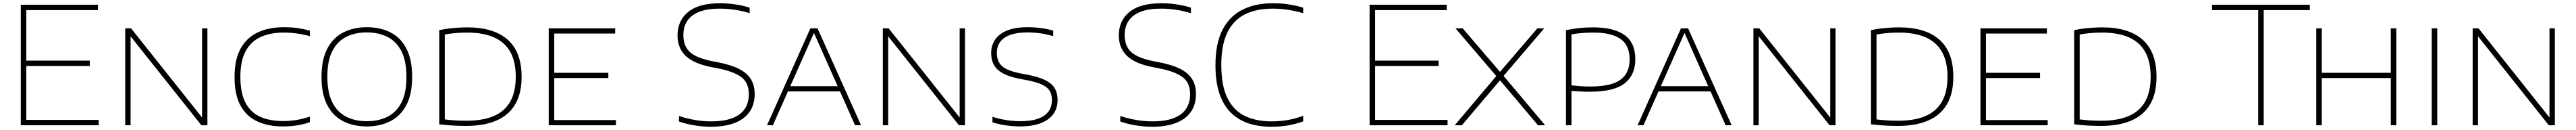

<svg xmlns="http://www.w3.org/2000/svg" viewBox="-20 -769 15859 798"><path d="M108 0V-740H583V-707H142V-33H588V0ZM128 -364V-397H533V-364Z M751 0V-595H787L1235 -34H1224V-595H1257V0H1220L772 -561H784V0Z M1720 7Q1634.5 7 1567.8 -22Q1501 -51 1462.5 -117.8Q1424 -184.5 1424 -297Q1424 -403.5 1461.5 -471Q1499 -538.5 1567.2 -570.2Q1635.5 -602 1728 -602Q1773 -602 1811 -596.8Q1849 -591.5 1888 -581V-547Q1850 -557.5 1809.5 -563.2Q1769 -569 1727 -569Q1643 -569 1583.2 -541.2Q1523.5 -513.5 1491.8 -453.8Q1460 -394 1460 -298Q1460 -195.5 1492.8 -136Q1525.5 -76.5 1584.2 -51.2Q1643 -26 1721 -26Q1764 -26 1802.5 -32Q1841 -38 1888 -53V-19Q1848.5 -5.5 1807.5 0.8Q1766.5 7 1720 7Z M2238.5 7Q2156 7 2093.2 -24.8Q2030.5 -56.5 1995 -123.8Q1959.5 -191 1959.5 -297Q1959.5 -403.5 1995.5 -471Q2031.5 -538.5 2094.5 -570.2Q2157.5 -602 2238.5 -602Q2321 -602 2384 -570.2Q2447 -538.5 2482.2 -471Q2517.5 -403.5 2517.5 -297Q2517.5 -191 2481.8 -123.8Q2446 -56.5 2383 -24.8Q2320 7 2238.5 7ZM2238.5 -25Q2310.5 -25 2365.5 -52.2Q2420.5 -79.5 2451.5 -139.2Q2482.5 -199 2482.5 -296Q2482.5 -394.5 2451.5 -454.8Q2420.5 -515 2365.5 -542.5Q2310.5 -570 2238.5 -570Q2166.5 -570 2111.8 -542.8Q2057 -515.5 2026.2 -455.8Q1995.5 -396 1995.5 -299Q1995.5 -200.5 2026.2 -140.2Q2057 -80 2111.8 -52.5Q2166.5 -25 2238.5 -25Z M2847.5 4Q2807 4 2766.5 1.5Q2726 -1 2684.5 -6V-584Q2713 -590 2742.8 -593.8Q2772.5 -597.5 2801.8 -599.2Q2831 -601 2857.5 -601Q3020.5 -601 3106 -525.2Q3191.5 -449.5 3191.5 -297Q3191.5 -196 3152.5 -129.2Q3113.5 -62.5 3037 -29.2Q2960.5 4 2847.5 4ZM2852.5 -28Q2953.5 -28 3020.8 -57Q3088 -86 3121.8 -145.8Q3155.5 -205.5 3155.5 -298Q3155.5 -390 3122 -450Q3088.5 -510 3021.8 -539.5Q2955 -569 2855.5 -569Q2819.5 -569 2782.2 -565.8Q2745 -562.5 2718.5 -557V-36Q2745.5 -32.5 2779.5 -30.2Q2813.5 -28 2852.5 -28Z M3358.5 0V-595H3767.5V-563H3392.5V-32H3772.5V0ZM3377.5 -290V-322H3725.5V-290Z M4356.5 9Q4311 9 4259.8 1.2Q4208.5 -6.5 4160.5 -23V-57Q4196.5 -45 4230.8 -37.8Q4265 -30.5 4296.8 -27.2Q4328.5 -24 4357.5 -24Q4474.5 -24 4532.5 -66.8Q4590.5 -109.5 4590.5 -191Q4590.5 -260 4545 -295Q4499.5 -330 4396.5 -350L4360.5 -357Q4252.5 -378 4202 -425.8Q4151.5 -473.5 4151.5 -552Q4151.5 -642 4216.8 -695.5Q4282 -749 4412.5 -749Q4460 -749 4506.5 -742.2Q4553 -735.5 4595.5 -722V-688Q4549 -702.5 4503 -709.2Q4457 -716 4410.5 -716Q4336.5 -716 4287 -697.2Q4237.5 -678.5 4212.5 -642.2Q4187.5 -606 4187.5 -554Q4187.5 -486 4228 -449.2Q4268.5 -412.5 4367.5 -393L4403.5 -386Q4483 -370.5 4532 -345Q4581 -319.5 4603.8 -281.8Q4626.5 -244 4626.5 -192Q4626.5 -127 4595 -82.2Q4563.5 -37.5 4503.2 -14.2Q4443 9 4356.5 9Z M4702.5 0 4969.5 -595H5013.5L5281.5 0H5244.5L4986.5 -578H4996.5L4738.5 0ZM4821.5 -208 4831.5 -240H5152.5L5161.5 -208Z M5415.5 0V-595H5451.5L5899.5 -34H5888.5V-595H5921.5V0H5884.5L5436.5 -561H5448.5V0Z M6258.5 7Q6219 7 6174.8 0.8Q6130.5 -5.5 6090.5 -18V-52Q6120.5 -42.5 6150 -36.5Q6179.5 -30.5 6207.2 -27.8Q6235 -25 6259.5 -25Q6327 -25 6370.8 -40.2Q6414.5 -55.5 6435.5 -84.5Q6456.5 -113.5 6456.5 -155Q6456.5 -190.5 6441.2 -213.8Q6426 -237 6390 -252.2Q6354 -267.5 6291.5 -279L6269.5 -283Q6166 -302 6124.2 -340Q6082.5 -378 6082.5 -443Q6082.5 -490 6106.8 -525.8Q6131 -561.5 6181 -581.8Q6231 -602 6307.5 -602Q6349 -602 6388.8 -596.8Q6428.5 -591.5 6464.5 -581V-547Q6425.5 -559 6386 -564.5Q6346.5 -570 6307.5 -570Q6242.5 -570 6200.5 -555Q6158.5 -540 6138 -511.8Q6117.5 -483.5 6117.5 -444Q6117.5 -390 6151.5 -361.2Q6185.5 -332.5 6275.5 -316L6297.5 -312Q6371.5 -298.5 6413.8 -278Q6456 -257.5 6473.8 -227.2Q6491.5 -197 6491.5 -155Q6491.5 -105.5 6465.5 -69.2Q6439.5 -33 6387.8 -13Q6336 7 6258.5 7Z M7073.5 9Q7028 9 6976.8 1.2Q6925.5 -6.5 6877.5 -23V-57Q6913.5 -45 6947.8 -37.8Q6982 -30.5 7013.8 -27.2Q7045.5 -24 7074.5 -24Q7191.5 -24 7249.5 -66.8Q7307.5 -109.5 7307.5 -191Q7307.5 -260 7262 -295Q7216.5 -330 7113.5 -350L7077.5 -357Q6969.5 -378 6919 -425.8Q6868.5 -473.5 6868.5 -552Q6868.5 -642 6933.8 -695.5Q6999 -749 7129.5 -749Q7177 -749 7223.5 -742.2Q7270 -735.5 7312.5 -722V-688Q7266 -702.5 7220 -709.2Q7174 -716 7127.5 -716Q7053.5 -716 7004 -697.2Q6954.5 -678.5 6929.5 -642.2Q6904.5 -606 6904.5 -554Q6904.5 -486 6945 -449.2Q6985.5 -412.5 7084.5 -393L7120.5 -386Q7200 -370.5 7249 -345Q7298 -319.5 7320.8 -281.8Q7343.5 -244 7343.5 -192Q7343.5 -127 7312 -82.2Q7280.5 -37.5 7220.2 -14.2Q7160 9 7073.5 9Z M7806.5 9Q7732.5 9 7670 -10.8Q7607.5 -30.5 7561.2 -74.5Q7515 -118.5 7489.2 -191Q7463.5 -263.5 7463.5 -369Q7463.5 -502.5 7507 -586.2Q7550.5 -670 7629.8 -709.5Q7709 -749 7815.5 -749Q7869 -749 7913.5 -742.2Q7958 -735.5 8003.5 -722V-688Q7958.5 -701.5 7911 -708.8Q7863.5 -716 7814.5 -716Q7716.5 -716 7646 -681.5Q7575.5 -647 7537.5 -571Q7499.5 -495 7499.5 -371Q7499.5 -240 7538.5 -164.2Q7577.5 -88.5 7646.8 -56.2Q7716 -24 7807.5 -24Q7857 -24 7902.5 -31.2Q7948 -38.5 8003.5 -58V-24Q7957 -7 7909.2 1Q7861.5 9 7806.5 9Z M8412.5 0V-740H8887.5V-707H8446.5V-33H8892.5V0ZM8432.5 -364V-397H8837.5V-364Z M9449.5 0 9215.5 -276 9192.5 -302 8941.5 -595H8985.5L9215.5 -328L9237.5 -303L9493.5 0ZM8936.5 0 9192.5 -302 9215.5 -328 9445.5 -595H9487.5L9237.5 -303L9215.5 -276L8980.5 0Z M9621.5 0V-584Q9666.5 -593 9705.8 -597Q9745 -601 9791.5 -601Q9915.5 -601 9982 -554Q10048.5 -507 10048.5 -405Q10048.5 -309 9983 -257.5Q9917.5 -206 9769.5 -206Q9739.5 -206 9710.8 -207.5Q9682 -209 9655.5 -211V0ZM9769.5 -238Q9901.5 -238 9957.5 -279.8Q10013.5 -321.5 10013.5 -404Q10013.5 -490.5 9957.8 -529.8Q9902 -569 9791.5 -569Q9752 -569 9718.8 -566.2Q9685.5 -563.5 9655.5 -558V-245Q9682.5 -242 9709.5 -240Q9736.5 -238 9769.5 -238Z M10062.5 0 10329.5 -595H10373.5L10641.5 0H10604.5L10346.5 -578H10356.5L10098.5 0ZM10181.5 -208 10191.5 -240H10512.5L10521.5 -208Z M10775.5 0V-595H10811.5L11259.5 -34H11248.5V-595H11281.5V0H11244.5L10796.5 -561H10808.5V0Z M11662.5 4Q11622 4 11581.5 1.5Q11541 -1 11499.5 -6V-584Q11528 -590 11557.8 -593.8Q11587.5 -597.5 11616.8 -599.2Q11646 -601 11672.5 -601Q11835.5 -601 11921 -525.2Q12006.5 -449.5 12006.5 -297Q12006.5 -196 11967.5 -129.2Q11928.5 -62.5 11852 -29.2Q11775.5 4 11662.5 4ZM11667.5 -28Q11768.5 -28 11835.8 -57Q11903 -86 11936.8 -145.8Q11970.5 -205.5 11970.5 -298Q11970.5 -390 11937 -450Q11903.5 -510 11836.8 -539.5Q11770 -569 11670.5 -569Q11634.5 -569 11597.2 -565.8Q11560 -562.5 11533.5 -557V-36Q11560.5 -32.5 11594.5 -30.2Q11628.5 -28 11667.5 -28Z M12173.5 0V-595H12582.5V-563H12207.5V-32H12587.5V0ZM12192.5 -290V-322H12540.5V-290Z M12913.5 4Q12873 4 12832.5 1.5Q12792 -1 12750.5 -6V-584Q12779 -590 12808.8 -593.8Q12838.5 -597.5 12867.8 -599.2Q12897 -601 12923.5 -601Q13086.5 -601 13172 -525.2Q13257.5 -449.5 13257.5 -297Q13257.5 -196 13218.5 -129.2Q13179.5 -62.5 13103 -29.2Q13026.5 4 12913.5 4ZM12918.5 -28Q13019.5 -28 13086.8 -57Q13154 -86 13187.8 -145.8Q13221.5 -205.5 13221.5 -298Q13221.5 -390 13188 -450Q13154.5 -510 13087.8 -539.5Q13021 -569 12921.5 -569Q12885.5 -569 12848.2 -565.8Q12811 -562.5 12784.5 -557V-36Q12811.5 -32.5 12845.5 -30.2Q12879.5 -28 12918.5 -28Z M13883.5 0V-707H13599.5V-740H14201.5V-707H13917.5V0Z M14241 0V-595H14275V-322H14700V-595H14734V0H14700V-290H14275V0Z M14952 0V-595H14986V0Z M15204 0V-595H15240L15688 -34H15677V-595H15710V0H15673L15225 -561H15237V0Z"/></svg>

Font: Encode Sans SC Expanded Thin
Style: Regular
Weight: 250
Width: 7
Designer: Multiple Designers
Foundry: Impallari Type
Version: Version 3.002